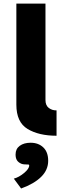

<svg xmlns="http://www.w3.org/2000/svg" viewBox="-20 -760 372 1075"><path d="M71.6 -740H234.6V-199.8Q234.6 -169.6 253.3 -155.5Q272 -141.4 296.6 -142V0Q197.4 0 134.5 -37.9Q71.6 -75.8 71.6 -174ZM143.6 166.2Q143.6 162 140 161.2Q136.4 160.4 129.4 160.8Q123 160.8 115 160.2Q107 159.6 99.6 156.8Q82.6 149.4 74.9 137.3Q67.2 125.2 67.2 105Q67.2 73.4 90.6 56.3Q114 39.2 151.4 39.2Q195 39.2 222.4 65.3Q249.8 91.4 249.8 140.2Q249.8 191.4 210.3 230.3Q170.8 269.2 98.2 295.4L57.4 240.2Q85.6 232.8 114.6 208.8Q143.6 184.8 143.6 166.2Z"/></svg>

Font: Easer Grotesk Variable
Style: Regular
Weight: 400
Designer: Boardeaser, Bonnie Shaver-Troup, Thomas Jockin
Foundry: Lexend
Version: Version 1.001;Glyphs 3.1.2 (3151)